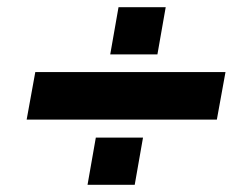

<svg xmlns="http://www.w3.org/2000/svg" viewBox="-20 -528 700 533"><path d="M54 -196 78 -328H606L582 -196ZM223 -15 246 -146H377L354 -15ZM286 -377 309 -508H440L417 -377Z"/></svg>

Font: Archivo SemiBold Black
Style: Italic
Weight: 900
Italic angle: -10°
Version: Version 2.001